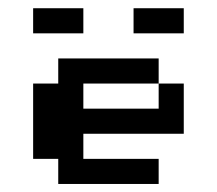

<svg xmlns="http://www.w3.org/2000/svg" viewBox="-20 -458 540 478"><path d="M62.5 -437.5H187.5V-375H62.5ZM312.5 -437.5H437.5V-375H312.5ZM125 -312.5H375V-250H187.5V-187.5H375V-250H437.5V-125H187.5V-62.5H375V0H125V-62.5H62.5V-250H125Z"/></svg>

Font: Half Eighties
Style: Regular
Weight: 400
Monospace: yes
Designer: Jayvee Enaguas (HarvettFox96)
Version: 20191127.01dev02